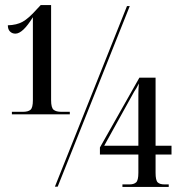

<svg xmlns="http://www.w3.org/2000/svg" viewBox="-20 -738 719 759"><path d="M27 -286V-296H71Q91 -296 100.5 -304Q110 -312 110 -342V-670Q70 -605 41 -605Q28 -605 19.5 -613.5Q11 -622 11 -638Q46 -639 69.5 -652Q93 -665 125 -701L141 -718H182V-342Q182 -312 192 -304Q202 -296 222 -296H256V-286ZM197 0 482 -714H493L208 0ZM464 1V-9H492Q509 -9 518 -17Q527 -25 527 -55V-127H375V-155L531 -431H595V-162H658V-127H595V-55Q595 -25 603.5 -17Q612 -9 630 -9H647V1ZM392 -162H527V-320Q527 -343 527 -364Q527 -385 529 -408Q525 -400 520 -391Q515 -382 510 -375Z"/></svg>

Font: Noto Serif Display ExtraCondensed Medium
Style: Regular
Weight: 500
Width: 2
Designer: Monotype Design Team
Foundry: Monotype Imaging Inc.
Version: Version 2.009